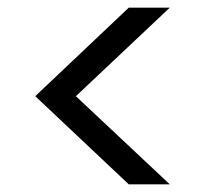

<svg xmlns="http://www.w3.org/2000/svg" viewBox="-20 -618 539 501"><path d="M316 -137 72 -367 316 -598H423L178 -367L423 -137Z"/></svg>

Font: Firefly Display
Style: Regular
Weight: 400
Designer: Colophon Foundry, Jonny Pinhorn
Foundry: Colophon Foundry
Version: Version 1.200; ttfautohint (v1.8.3)